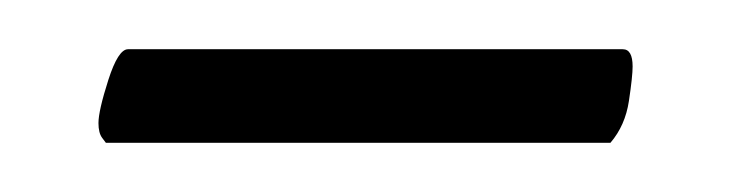

<svg xmlns="http://www.w3.org/2000/svg" viewBox="-20 -537 296 78"><path d="M228 -479H23Q23 -479 21.5 -481Q20 -483 20 -487Q20 -492 24 -504.5Q28 -517 32 -517H233Q237 -517 237 -510Q237 -506 235.5 -496Q234 -486 228 -479Z"/></svg>

Font: Amiri
Style: Italic
Weight: 400
Italic angle: 10°
Designer: Khaled Hosny
Version: Version 0.113